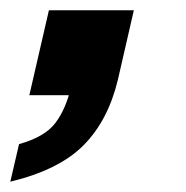

<svg xmlns="http://www.w3.org/2000/svg" viewBox="-56 -185 361 373"><path d="M-36 168 -19 95Q31 81 51.5 54Q72 27 82 -16L139 0H1L39 -165H204L173 -30Q154 49 106.5 97Q59 145 -36 168Z"/></svg>

Font: Instrument Sans
Style: Bold Italic
Weight: 700
Italic angle: -13°
Designer: Rodrigo Fuenzalida
Foundry: fragTYPE
Version: Version 1.000;gftools[0.9.28]